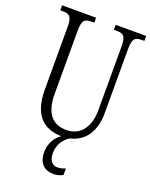

<svg xmlns="http://www.w3.org/2000/svg" viewBox="-172 -804 884 1128"><g transform="rotate(20 270.5 -239.5)"><path d="M307 235C326 235 347 229 364 220V179C345 187 330 190 314 190C283 190 261 169 261 120C261 63 294 23 326 5C421 -16 467 -97 467 -203V-604C467 -673 484 -683 527 -683H541V-714H350V-683H366C409 -683 426 -673 426 -606V-205C426 -116 385 -34 288 -34C206 -34 152 -84 152 -210V-603C152 -673 169 -683 212 -683H228V-714H15V-683H28C71 -683 89 -673 89 -607V-215C89 -55 162 9 274 10C241 31 211 75 211 130C211 203 249 235 307 235Z"/></g></svg>

Font: Noto Serif Armenian ExtraCondensed Light
Style: Regular
Weight: 300
Width: 2
Designer: Monotype Design Team
Foundry: Monotype Imaging Inc.
Version: Version 2.008